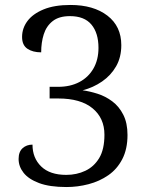

<svg xmlns="http://www.w3.org/2000/svg" viewBox="-20 -744 599 774"><path d="M248 10Q180 10 137.5 -6Q95 -22 75 -47.5Q55 -73 55 -103Q55 -132 71 -146.5Q87 -161 111 -161Q111 -107 146 -73Q181 -39 247 -39Q289 -39 324 -55.5Q359 -72 380 -107Q401 -142 401 -201Q401 -268 353 -307.5Q305 -347 215 -347H180V-394H215Q263 -394 299.5 -413Q336 -432 356.5 -467.5Q377 -503 377 -551Q377 -611 348.5 -645Q320 -679 262 -679Q218 -679 192.5 -659Q167 -639 156.5 -606Q146 -573 146 -533Q112 -533 90.5 -547.5Q69 -562 69 -595Q69 -630 90.5 -659Q112 -688 155.5 -706Q199 -724 264 -724Q357 -724 413 -681Q469 -638 469 -562Q469 -513 448 -476.5Q427 -440 391.5 -415.5Q356 -391 313 -380Q342 -376 373.5 -366Q405 -356 432.5 -335.5Q460 -315 477 -281.5Q494 -248 494 -200Q494 -143 473 -102.5Q452 -62 416.5 -37.5Q381 -13 337 -1.5Q293 10 248 10Z"/></svg>

Font: Noto Serif Hentaigana EL
Style: Regular
Weight: 400
Designer: Kazuhiro Yamada
Foundry: nipponia
Version: Version 1.000